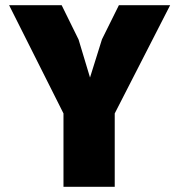

<svg xmlns="http://www.w3.org/2000/svg" viewBox="-20 -718 690 738"><path d="M224 0V-282L15 -698H217L282 -566L326 -420L372 -567L437 -698H634L421 -282V0Z"/></svg>

Font: Azeret Mono Thin ExtraBold
Style: Regular
Weight: 800
Version: Version 1.002